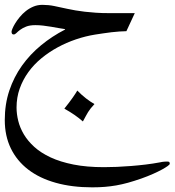

<svg xmlns="http://www.w3.org/2000/svg" viewBox="-20 -345 731 804"><path d="M303.7 34.2Q322.3 53.2 340.3 67.1Q358.4 81.1 375.5 90.8Q365.7 101.6 359.6 109.1Q353.5 116.7 348.9 124.3Q344.2 131.8 339.4 140.9Q334.5 149.9 327.1 163.6Q311 149.4 292.7 136.7Q274.4 124 249.5 109.9Q272.5 81.1 284.9 63.2Q297.4 45.4 303.7 34.2ZM509.3 -214.4Q496.1 -214.4 480 -213.1Q463.9 -211.9 446.8 -210Q429.7 -208 412.1 -205.3Q394.5 -202.6 378.4 -200.2Q338.4 -193.8 298.1 -180.2Q257.8 -166.5 221.4 -146.7Q185.1 -127 153.6 -101.1Q122.1 -75.2 98.9 -43.2Q75.7 -11.2 62.5 25.9Q49.3 63 49.3 105.5Q49.3 132.3 56.4 161.1Q63.5 189.9 79.8 217.5Q96.2 245.1 123.5 270Q150.9 294.9 191.7 314Q232.4 333 287.8 344Q343.3 355 415.5 355Q440.4 355 469.5 353.8Q498.5 352.5 529.1 350.1Q559.6 347.7 590.1 344Q620.6 340.3 648.9 335Q660.2 332.5 667.7 332Q675.3 331.5 679.7 331.5Q687.5 331.5 689.2 334Q690.9 336.4 690.9 340.8Q690.9 343.8 682.4 350.1Q673.8 356.4 658.2 365Q642.6 373.5 620.6 383.3Q598.6 393.1 571.3 402.8Q541.5 413.1 516.1 420.2Q490.7 427.2 466.8 431.4Q442.9 435.5 418.7 437.5Q394.5 439.5 366.2 439.5Q281.2 439.5 213.4 420.4Q145.5 401.4 98.1 365Q50.8 328.6 25.4 276.4Q0 224.1 0 157.7Q0 91.3 19 34.4Q38.1 -22.5 72 -70.1Q106 -117.7 152.1 -155.5Q198.2 -193.4 252.4 -221.2V-223.1Q241.7 -224.6 226.6 -227.3Q211.4 -230 194.6 -232.9Q177.7 -235.8 160.6 -237.8Q143.6 -239.7 128.4 -239.7Q104.5 -239.7 89.4 -233.6Q74.2 -227.5 64.5 -220.2Q54.7 -212.9 48.8 -206.8Q43 -200.7 37.1 -200.7Q28.3 -200.7 28.3 -212.4Q28.3 -215.8 32.2 -225.3Q36.1 -234.9 43.7 -247.3Q51.3 -259.8 62.5 -273.4Q73.7 -287.1 88.1 -298.6Q102.5 -310.1 119.9 -317.4Q137.2 -324.7 157.7 -324.7Q183.1 -324.7 207 -319.8Q231 -314.9 261.7 -308.1Q277.8 -304.7 295.9 -301.5Q314 -298.3 335.2 -295.9Q356.4 -293.5 381.6 -291.7Q406.7 -290 436.5 -290H544.4Z"/></svg>

Font: XB Niloofar
Style: Regular
Weight: 400
Designer: Behnam
Foundry: Irmug
Version: Version 7.201 2008